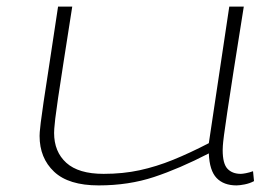

<svg xmlns="http://www.w3.org/2000/svg" viewBox="-20 -552 849 582"><path d="M279 10Q188 10 144 -31.5Q100 -73 100 -140Q100 -144 100.5 -152Q101 -160 103.5 -180.5Q106 -201 112 -242Q118 -283 129 -353.5Q140 -424 156 -532H199Q183 -430 172.5 -362.5Q162 -295 156 -254.5Q150 -214 147.5 -192.5Q145 -171 144.5 -162Q144 -153 144 -149Q144 -92 181 -58.5Q218 -25 294 -25Q353 -25 403.5 -36Q454 -47 504.5 -67.5Q555 -88 613 -118L675 -532H719Q700 -414 688 -336.5Q676 -259 669 -212.5Q662 -166 659 -142.5Q656 -119 655.5 -110Q655 -101 655 -97Q655 -56 669.5 -40.5Q684 -25 710 -25Q715 -25 725.5 -27Q736 -29 747 -33L750 -3Q737 4 721.5 7Q706 10 697 10Q658 10 636.5 -12.5Q615 -35 613 -87Q524 -41 447 -15.5Q370 10 279 10Z"/></svg>

Font: Georama ExtraExtended ExtraLight
Style: Italic
Weight: 200
Width: 8
Italic angle: -9°
Designer: Jean-Baptiste Levee
Foundry: Production Type
Version: Version 1.000